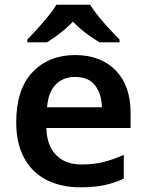

<svg xmlns="http://www.w3.org/2000/svg" viewBox="-20 -786 621 816"><path d="M299 -552Q408 -552 471.5 -487Q535 -422 535 -306V-242H177Q179 -168 218 -127.5Q257 -87 326 -87Q378 -87 420 -97.5Q462 -108 506 -128V-27Q466 -8 423 1Q380 10 320 10Q241 10 179.5 -20.5Q118 -51 83.5 -113Q49 -175 49 -267Q49 -406 118 -479Q187 -552 299 -552ZM299 -459Q248 -459 216.5 -426.5Q185 -394 180 -330H413Q412 -386 384.5 -422.5Q357 -459 299 -459ZM363 -766Q376 -744 398.5 -716.5Q421 -689 445 -663Q469 -637 488 -618V-606H403Q376 -622 346 -644.5Q316 -667 290 -694Q264 -667 235.5 -645Q207 -623 180 -606H96V-618Q115 -637 138.5 -663Q162 -689 184.5 -716.5Q207 -744 220 -766Z"/></svg>

Font: Noto Sans Gujarati SemiBold
Style: Regular
Weight: 600
Designer: Jelle Bosma - Monotype Design Team, Universal Thirst
Foundry: Monotype Imaging Inc.
Version: Version 2.106; ttfautohint (v1.8.4.7-5d5b)